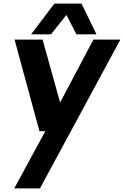

<svg xmlns="http://www.w3.org/2000/svg" viewBox="-20 -770 689 1067"><path d="M263.2 -579.1H152.8L282.2 -750H433.1L516.1 -579.1H404.8L349.1 -687ZM648.9 -549.8 202.1 276.9H59.1L231.9 -41H199.2L61 -549.8H216.8L314 -200.2L499 -549.8Z"/></svg>

Font: Oakes Grotesk
Style: Bold Italic
Weight: 700
Designer: Samuel Oakes
Foundry: Samuel Oakes
Version: Version 1.0 | wf-rip DC20170320